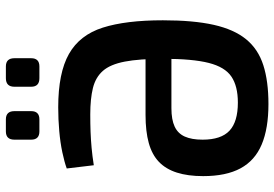

<svg xmlns="http://www.w3.org/2000/svg" viewBox="-160 -761 933 653"><g transform="rotate(-90 306.5 -434.5)"><path d="M279 12Q196 12 141.5 -11Q87 -34 60.5 -83Q34 -132 34 -210Q34 -262 46 -299.5Q58 -337 82.5 -360.5Q107 -384 146.5 -395Q186 -406 242 -406H493L490 -318H265Q226 -318 202.5 -307Q179 -296 168.5 -272.5Q158 -249 158 -212Q158 -149 188.5 -120.5Q219 -92 284 -92Q340 -92 372.5 -114Q405 -136 419 -191Q433 -246 433 -346Q433 -427 423.5 -476.5Q414 -526 392 -551Q370 -576 333.5 -585Q297 -594 244 -594Q212 -594 185 -593Q158 -592 130.5 -589.5Q103 -587 71 -582L60 -674Q82 -682 115 -689Q148 -696 187.5 -699.5Q227 -703 268 -703Q385 -703 449.5 -666.5Q514 -630 539 -551.5Q564 -473 564 -347Q564 -243 548.5 -174Q533 -105 499.5 -64Q466 -23 411.5 -5.5Q357 12 279 12ZM407 -881Q435 -881 435 -852V-795Q435 -767 407 -767H367Q338 -767 338 -795V-852Q338 -881 367 -881ZM227 -881Q255 -881 255 -852V-795Q255 -767 227 -767H186Q158 -767 158 -795V-852Q158 -881 186 -881Z"/></g></svg>

Font: Exo 2 SemiBold
Style: Regular
Weight: 600
Designer: Natanael Gama
Foundry: Natanael Gama
Version: Version 2.010